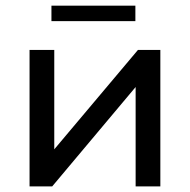

<svg xmlns="http://www.w3.org/2000/svg" viewBox="-20 -666 678 686"><path d="M85.6 -487.6V0H166.5L464.6 -355.1V0H552.9V-487.6H472.9L173.9 -132.5V-487.6ZM163.8 -645.8V-590.6H463.7V-645.8Z"/></svg>

Font: Montserrat Ace
Style: Regular
Weight: 500
Designer: Julieta Ulanovsky
Foundry: Julieta Ulanovsky
Version: Version 1